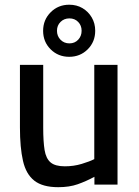

<svg xmlns="http://www.w3.org/2000/svg" viewBox="-20 -771 579 802"><path d="M223.2 10.9Q158.1 10.9 123.3 -16.4Q88.6 -43.6 76 -99.1Q63.3 -154.5 63.3 -238.7V-500H160.5V-238.2Q160.5 -179.5 166.3 -144Q172.2 -108.6 191.5 -92.4Q210.7 -76.3 250.8 -76.3Q288 -76.3 321.3 -86.4Q354.7 -96.5 373.8 -106.3V-500H470.9V0H374.4V-32.5Q339.6 -13.7 304.6 -1.4Q269.7 10.9 223.2 10.9ZM269 -533.7Q223 -533.7 191.6 -564.9Q160.1 -596.2 160.1 -642.2Q160.1 -688.1 191.6 -719.7Q223 -751.3 269.2 -751.3Q300.4 -751.3 324.6 -737Q348.9 -722.6 363.3 -698Q377.7 -673.4 377.7 -642.5Q377.7 -596.2 346.3 -564.9Q314.9 -533.7 269 -533.7ZM269.9 -589.8Q292.2 -589.8 306.5 -605Q320.9 -620.2 320.9 -642.5Q320.9 -664.7 306.5 -679.4Q292.2 -694.2 269.9 -694.2Q247.7 -694.2 232.8 -679.4Q218 -664.7 218 -642.5Q218 -620.2 232.8 -605Q247.7 -589.8 269.9 -589.8Z"/></svg>

Font: TitilliumWeb ExtraLight
Style: Regular
Weight: 400
Designer: Mohamed Gaber, Accademia di Belle Arti di Urbino and others
Foundry: Kief Type Foundry, Accademia di Belle Arti di Urbino and others
Version: Version 3.000; ttfautohint (v1.8.2)